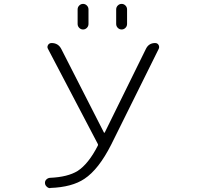

<svg xmlns="http://www.w3.org/2000/svg" viewBox="-20 -974 1040 982"><path d="M377 -851.6V-925.8Q377 -937.5 385.3 -945.8Q393.6 -954.1 404.8 -954.1Q416 -954.1 424.3 -945.8Q432.6 -937.5 432.6 -925.8V-851.6Q432.6 -839.8 424.3 -831.5Q416 -823.2 404.8 -823.2Q393.6 -823.2 385.3 -831.5Q377 -839.8 377 -851.6ZM574.2 -851.6V-925.8Q574.2 -937.5 582.5 -945.8Q590.8 -954.1 602.1 -954.1Q613.3 -954.1 621.6 -945.8Q629.9 -937.5 629.9 -925.8V-851.6Q629.9 -839.8 621.6 -831.5Q613.3 -823.2 602.1 -823.2Q590.8 -823.2 582.5 -831.5Q574.2 -839.8 574.2 -851.6ZM511.7 -295.9Q512.7 -294.9 513.7 -294.9Q514.6 -294.9 515.6 -295.9L726.6 -724.6Q741.2 -753.9 773.4 -753.9Q785.2 -753.9 791 -744.1Q793.9 -739.3 793.9 -733.4Q793.9 -729.5 792 -724.6L548.8 -234.4Q484.4 -107.4 412.1 -59.6Q348.6 -16.6 237.3 -12.7Q237.3 -11.7 236.3 -11.7Q226.6 -11.7 218.8 -19.5Q210 -27.3 210 -39.1Q210 -48.8 216.8 -55.7Q224.6 -63.5 235.4 -64.5Q326.2 -68.4 377 -99.6Q432.6 -135.7 480.5 -229.5Q482.4 -233.4 480.5 -237.3L225.6 -723.6Q219.7 -733.4 225.6 -743.7Q231.4 -753.9 244.1 -753.9Q278.3 -753.9 293.9 -722.7Z"/></svg>

Font: Gen Jyuu Gothic L Monospace Light
Style: Regular
Weight: 300
Designer: [Source Han Sans]
Ryoko NISHIZUKA  (kana & ideographs); Paul D. Hunt (Latin, Greek & Cyrillic); Wenlong ZHANG  (bopomofo
Version: Version 1.002.20150607